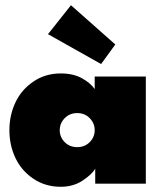

<svg xmlns="http://www.w3.org/2000/svg" viewBox="-20 -704 627 736"><path d="M367.5 -458.5 164 -573 252 -684 422 -533.5ZM345 0V-57.5Q333 -36 297 -12Q261 12 213 12Q153.5 12 107.8 -19Q62 -50 39 -98.8Q16 -147.5 16 -205Q16 -262 39 -311Q62 -360 107.8 -391.2Q153.5 -422.5 213 -422.5Q260.5 -422.5 293.8 -404.2Q327 -386 343 -362.5V-410.5H539V0ZM228 -251Q209 -231.5 209 -205Q209 -178.5 228 -159.2Q247 -140 276 -140Q305 -140 324 -159.2Q343 -178.5 343 -205Q343 -231.5 324 -251Q305 -270.5 276 -270.5Q247 -270.5 228 -251Z"/></svg>

Font: League Spartan Black
Style: Regular
Weight: 900
Foundry: The League of Moveable Type
Version: Version 2.002